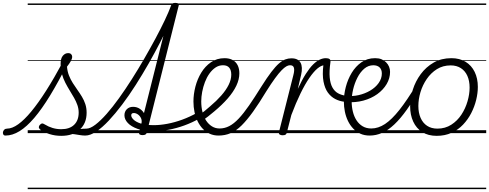

<svg xmlns="http://www.w3.org/2000/svg" viewBox="-192 -922 3388 1330"><path d="M-154 17Q-165 17 -169 9.5Q-173 2 -171.5 -7Q-170 -16 -162.5 -23.5Q-155 -31 -143 -31Q-108 -31 -66 -61Q-24 -91 24.5 -149.5Q73 -208 128 -294.5Q183 -381 244 -494L275 -479Q212 -354 155 -260.5Q98 -167 45.5 -105.5Q-7 -44 -56.5 -13.5Q-106 17 -154 17ZM398 17Q381 17 363 14Q345 11 325 8Q305 5 280 5L305 -19Q329 -24 348 -26.5Q367 -29 382.5 -30Q398 -31 411 -31Q420 -31 423.5 -23.5Q427 -16 425.5 -7Q424 2 417 9.5Q410 17 398 17ZM232 19Q189 19 150 6.5Q111 -6 86 -25Q77 -33 77 -41.5Q77 -50 85 -58Q94 -67 100.5 -67Q107 -67 118 -60Q144 -44 172.5 -35.5Q201 -27 232 -27Q290 -27 321.5 -57.5Q353 -88 353 -142Q353 -169 344 -194.5Q335 -220 321 -244.5Q307 -269 291 -295Q275 -321 260.5 -349Q246 -377 237 -409.5Q228 -442 228 -480Q228 -518 243.5 -536Q259 -554 280 -554Q294 -554 301 -546.5Q308 -539 308 -529Q308 -516 299 -499.5Q290 -483 272 -460Q275 -426 286 -398.5Q297 -371 312.5 -346.5Q328 -322 344.5 -299Q361 -276 375.5 -252Q390 -228 399 -201Q408 -174 408 -141Q408 -68 361 -24.5Q314 19 232 19ZM0 378H550V388H0ZM0 -20H550V0H0ZM0 -505H550V-500H0ZM0 -898H550V-888H0Z M399 17Q388 17 384 9.5Q380 2 381.5 -7Q383 -16 389.5 -23.5Q396 -31 407 -31Q433 -31 469 -58.5Q505 -86 546.5 -133Q588 -180 632.5 -242Q677 -304 721.5 -374Q766 -444 807.5 -516Q849 -588 885.5 -656Q922 -724 949.5 -782Q977 -840 992 -881Q995 -890 1002 -893.5Q1009 -897 1017 -897Q1025 -897 1029.5 -892.5Q1034 -888 1031 -881Q1014 -833 985 -768.5Q956 -704 918.5 -631Q881 -558 838 -482.5Q795 -407 748.5 -334Q702 -261 654.5 -198Q607 -135 561.5 -86.5Q516 -38 474.5 -10.5Q433 17 399 17ZM550 378H575V388H550ZM550 -20H575V0H550ZM550 -505H575V-500H550ZM550 -898H575V-888H550Z M795 14Q783 14 776 9.5Q769 5 772 -6L992 -881Q995 -893 1002 -897.5Q1009 -902 1022 -902Q1038 -902 1043.5 -896.5Q1049 -891 1045 -880L825 -4Q823 5 816 9.5Q809 14 795 14ZM575 378H1089V388H575ZM575 -20H1089V0H575ZM575 -505H1089V-500H575ZM575 -898H1089V-888H575Z M870 -13Q807 -13 762 -29Q717 -45 693.5 -70Q670 -95 670 -123Q670 -149 686.5 -165.5Q703 -182 730 -182Q757 -182 778.5 -167Q800 -152 811 -128Q822 -104 815 -74L787 -62Q793 -86 785 -103Q777 -120 763 -129.5Q749 -139 735 -139Q727 -139 722 -135.5Q717 -132 717 -123Q717 -109 733.5 -93Q750 -77 784 -66Q818 -55 874 -55Q917 -55 967.5 -64.5Q1018 -74 1070 -93Q1122 -112 1172 -140Q1180 -145 1187 -141.5Q1194 -138 1198 -130.5Q1202 -123 1200.5 -114.5Q1199 -106 1189 -101Q1140 -73 1085 -53Q1030 -33 975 -23Q920 -13 870 -13ZM1089 378V388ZM1089 -20V0ZM1089 -505V-500ZM1089 -898V-888Z M1183 -123Q1204 -136 1224 -152Q1244 -168 1263 -185Q1308 -223 1341 -260.5Q1374 -298 1392 -334.5Q1410 -371 1410 -405Q1410 -436 1396 -453Q1382 -470 1353 -470Q1342 -470 1337.5 -477Q1333 -484 1334.5 -494Q1336 -504 1343.5 -511.5Q1351 -519 1363 -519Q1397 -519 1420 -506Q1443 -493 1454.5 -469.5Q1466 -446 1466 -414Q1466 -372 1445 -328Q1424 -284 1385 -239.5Q1346 -195 1292 -150Q1271 -132 1249 -115Q1227 -98 1204 -83ZM1089 378H1533V388H1089ZM1089 -20H1533V0H1089ZM1089 -505H1533V-500H1089ZM1089 -898H1533V-888H1089Z M1322 17Q1289 17 1262 5Q1235 -7 1214 -28.5Q1193 -50 1178 -80Q1163 -110 1155.5 -145Q1148 -180 1148 -219Q1148 -269 1161.5 -321.5Q1175 -374 1202 -418.5Q1229 -463 1269.5 -491Q1310 -519 1364 -519Q1374 -519 1378 -511.5Q1382 -504 1380.5 -494Q1379 -484 1372 -477Q1365 -470 1353 -470Q1324 -470 1300.5 -454Q1277 -438 1258.5 -412Q1240 -386 1227.5 -353Q1215 -320 1208.5 -285.5Q1202 -251 1202 -220Q1202 -181 1210.5 -146.5Q1219 -112 1236 -86.5Q1253 -61 1276.5 -46.5Q1300 -32 1329 -32Q1364 -32 1396 -48.5Q1428 -65 1461.5 -100.5Q1495 -136 1533 -191Q1571 -246 1619 -323Q1658 -385 1687.5 -423.5Q1717 -462 1740.5 -482.5Q1764 -503 1784.5 -510.5Q1805 -518 1826 -518Q1836 -518 1840 -510.5Q1844 -503 1842.5 -494Q1841 -485 1834.5 -477.5Q1828 -470 1816 -470Q1805 -470 1791 -462Q1777 -454 1758 -434.5Q1739 -415 1713 -379.5Q1687 -344 1653 -290Q1603 -207 1561 -148.5Q1519 -90 1481.5 -53Q1444 -16 1405.5 0.5Q1367 17 1322 17ZM1533 378H1658V388H1533ZM1533 -20H1658V0H1533ZM1533 -505H1658V-500H1533ZM1533 -898H1658V-888H1533Z M1765 15Q1753 15 1745.5 10Q1738 5 1740 -5L1840 -401Q1849 -435 1844 -452.5Q1839 -470 1818 -470Q1808 -470 1803.5 -477.5Q1799 -485 1800.5 -494Q1802 -503 1809 -510.5Q1816 -518 1827 -518Q1851 -518 1866.5 -510Q1882 -502 1890 -487.5Q1898 -473 1899 -451.5Q1900 -430 1894 -404L1871 -306Q1900 -369 1926.5 -410.5Q1953 -452 1977 -475.5Q2001 -499 2023 -509Q2045 -519 2064 -519Q2076 -519 2080.5 -511.5Q2085 -504 2083.5 -494Q2082 -484 2075 -477Q2068 -470 2056 -470Q2034 -470 2007.5 -448Q1981 -426 1951 -382.5Q1921 -339 1889.5 -274.5Q1858 -210 1826 -125L1795 -4Q1793 6 1786.5 10.5Q1780 15 1765 15ZM1658 378H2075V388H1658ZM1658 -20H2075V0H1658ZM1658 -505H2075V-500H1658ZM1658 -898H2075V-888H1658Z M2194 -217Q2159 -221 2129.5 -236.5Q2100 -252 2079 -281Q2058 -310 2049 -357Q2040 -404 2048 -471L2065 -519Q2082 -519 2090.5 -513Q2099 -507 2097 -492Q2088 -428 2092 -385Q2096 -342 2111 -315.5Q2126 -289 2149.5 -276Q2173 -263 2203 -259Q2212 -259 2216.5 -251.5Q2221 -244 2220.5 -235.5Q2220 -227 2213.5 -221Q2207 -215 2194 -217ZM2075 378H2100V388H2075ZM2075 -20H2100V0H2075ZM2075 -505H2100V-500H2075ZM2075 -898H2100V-888H2075Z M2204 -259Q2248 -253 2292 -263Q2336 -273 2372.5 -294.5Q2409 -316 2431 -347Q2453 -378 2453 -413Q2453 -440 2437.5 -455Q2422 -470 2393 -470Q2383 -470 2379 -477Q2375 -484 2376.5 -494Q2378 -504 2386 -511.5Q2394 -519 2408 -519Q2432 -519 2450.5 -511.5Q2469 -504 2482.5 -490.5Q2496 -477 2503 -460Q2510 -443 2510 -424Q2510 -380 2486.5 -340Q2463 -300 2421.5 -270Q2380 -240 2324.5 -225Q2269 -210 2205 -215ZM2100 378H2575V388H2100ZM2100 -20H2575V0H2100ZM2100 -505H2575V-500H2100ZM2100 -898H2575V-888H2100Z M2369 17Q2333 17 2305 4.5Q2277 -8 2255 -31Q2233 -54 2218.5 -84Q2204 -114 2197 -148.5Q2190 -183 2190 -219Q2190 -268 2203.5 -320Q2217 -372 2244 -417Q2271 -462 2311.5 -490.5Q2352 -519 2406 -519Q2416 -519 2419.5 -511.5Q2423 -504 2421 -494Q2419 -484 2412.5 -477Q2406 -470 2395 -470Q2359 -470 2331 -446Q2303 -422 2283.5 -383.5Q2264 -345 2254 -302Q2244 -259 2244 -220Q2244 -182 2252.5 -148Q2261 -114 2278 -88Q2295 -62 2320.5 -47Q2346 -32 2380 -32Q2428 -32 2475 -63Q2522 -94 2575 -161Q2628 -228 2692 -334Q2697 -342 2705.5 -340Q2714 -338 2720.5 -331.5Q2727 -325 2722 -316Q2672 -227 2627 -163.5Q2582 -100 2539.5 -60Q2497 -20 2455 -1.5Q2413 17 2369 17ZM2575 378V388ZM2575 -20V0ZM2575 -505V-500ZM2575 -898V-888Z M2833 19Q2774 19 2733 -7Q2692 -33 2670.5 -79.5Q2649 -126 2649 -186Q2649 -242 2667.5 -300.5Q2686 -359 2722.5 -408.5Q2759 -458 2812 -488.5Q2865 -519 2935 -519Q2992 -519 3033 -494Q3074 -469 3096 -424Q3118 -379 3118 -320Q3118 -277 3106.5 -230Q3095 -183 3072.5 -139Q3050 -95 3016 -59Q2982 -23 2936 -2Q2890 19 2833 19ZM2838 -31Q2892 -31 2934 -58Q2976 -85 3004 -127.5Q3032 -170 3046.5 -220Q3061 -270 3061 -315Q3061 -362 3045.5 -396.5Q3030 -431 3000.5 -450Q2971 -469 2930 -469Q2876 -469 2834.5 -443Q2793 -417 2764 -374.5Q2735 -332 2720.5 -283Q2706 -234 2706 -188Q2706 -141 2721.5 -105.5Q2737 -70 2766.5 -50.5Q2796 -31 2838 -31ZM2575 378H3176V388H2575ZM2575 -20H3176V0H2575ZM2575 -505H3176V-500H2575ZM2575 -898H3176V-888H2575Z"/></svg>

Font: Playwrite DE SAS Guides
Style: Regular
Weight: 400
Designer: Veronika Burian, José Scaglione
Foundry: TypeTogether
Version: Version 1.003